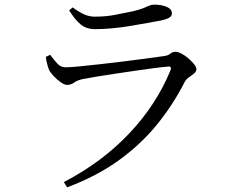

<svg xmlns="http://www.w3.org/2000/svg" viewBox="-20 -764 1040 830"><path d="M256 23Q339 -20 410 -73Q481 -126 539.5 -188Q598 -250 642.5 -318.5Q687 -387 717 -460Q724 -479 705 -476Q680 -474 642 -469Q604 -464 560 -457.5Q516 -451 472.5 -444.5Q429 -438 393 -432Q357 -426 337 -422Q314 -417 300.5 -407Q287 -397 270 -397Q259 -397 242.5 -408.5Q226 -420 212 -435Q198 -450 192 -462Q187 -475 183.5 -489Q180 -503 178 -518L197 -527Q214 -504 228.5 -488.5Q243 -473 264 -473Q281 -473 323 -477Q365 -481 417.5 -487Q470 -493 523 -499.5Q576 -506 619.5 -512Q663 -518 684 -521Q706 -523 715.5 -531.5Q725 -540 738 -540Q750 -540 765 -532Q780 -524 794.5 -511.5Q809 -499 819 -486.5Q829 -474 829 -464Q829 -455 819 -446.5Q809 -438 797 -430Q785 -422 778 -409Q728 -311 659 -226Q590 -141 495 -72Q400 -3 270 46ZM391 -638Q353 -638 328.5 -658.5Q304 -679 279 -719L294 -732Q323 -711 344.5 -701.5Q366 -692 390 -692Q437 -692 476 -699.5Q515 -707 553 -715Q583 -722 599 -728.5Q615 -735 625 -739.5Q635 -744 646 -744Q678 -744 700.5 -734.5Q723 -725 723 -706Q723 -695 713 -688.5Q703 -682 679 -676Q651 -671 616 -664.5Q581 -658 541.5 -651.5Q502 -645 463 -641.5Q424 -638 391 -638Z"/></svg>

Font: Noto Serif KR
Style: Regular
Weight: 400
Designer: Ryoko NISHIZUKA  (kana & ideographs); Frank Grießhammer (Latin, Greek & Cyrillic); Wenlong ZHANG  (bopomofo); Sandoll Co
Foundry: Adobe
Version: Version 2.003-H1;hotconv 1.1.1;makeotfexe 2.6.0